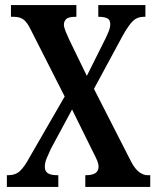

<svg xmlns="http://www.w3.org/2000/svg" viewBox="-20 -734 619 754"><path d="M7 0V-46H12Q41 -46 58.5 -62.5Q76 -79 96 -116L234 -355L102 -615Q89 -643 74.5 -655.5Q60 -668 34 -668H23V-714H280V-668H276Q249 -668 240 -659Q231 -650 231 -638Q231 -627 237.5 -611Q244 -595 251 -580L321 -436L392 -578Q400 -594 406.5 -610Q413 -626 413 -639Q413 -657 400.5 -662.5Q388 -668 368 -668H366V-714H551V-668H544Q520 -668 503.5 -653Q487 -638 463 -596L349 -385L495 -99Q511 -69 527.5 -57.5Q544 -46 559 -46H570V0H315V-46H318Q367 -46 367 -79Q367 -90 362 -102.5Q357 -115 340 -148L263 -304L180 -150Q171 -131 163.5 -113Q156 -95 156 -79Q156 -62 167.5 -54Q179 -46 205 -46H209V0Z"/></svg>

Font: Noto Serif Tamil ExtraCondensed SemiBold
Style: Italic
Weight: 600
Width: 2
Italic angle: -12°
Designer: Indian Type Foundry, Tom Grace, and the Monotype Design Team
Foundry: Monotype Imaging Inc.
Version: Version 2.003; ttfautohint (v1.8.4.7-5d5b)